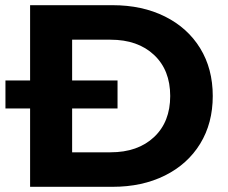

<svg xmlns="http://www.w3.org/2000/svg" viewBox="-20 -720 879 740"><path d="M96 -700H414Q528 -700 615.5 -656.5Q703 -613 751.5 -534Q800 -455 800 -350Q800 -245 751.5 -166Q703 -87 615.5 -43.5Q528 0 414 0H96ZM406 -133Q511 -133 573.5 -191.5Q636 -250 636 -350Q636 -450 573.5 -508.5Q511 -567 406 -567H258V-133ZM1 -410H433V-302H1Z"/></svg>

Font: Idrija
Style: Bold
Weight: 700
Designer: Julieta Ulanovsky
Foundry: Julieta Ulanovsky
Version: Version 7.200